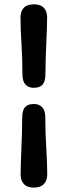

<svg xmlns="http://www.w3.org/2000/svg" viewBox="-20 -741 314 890"><path d="M190.5 -397Q190.5 -363.5 177.5 -348.8Q164.5 -334 136.5 -334Q112.5 -334 98.2 -349Q84 -364 84 -397Q84 -433 82.8 -468.8Q81.5 -504.5 79.5 -538.5Q77.5 -572.5 76.2 -603Q75 -633.5 75 -659Q75 -688.5 90.2 -704.8Q105.5 -721 137 -721Q168 -721 183.2 -704.8Q198.5 -688.5 198.5 -659Q198.5 -633.5 197.2 -602.8Q196 -572 194.5 -538.2Q193 -504.5 191.8 -468.8Q190.5 -433 190.5 -397ZM83 -195.5Q83 -229.5 96 -244.2Q109 -259 137.5 -259Q161 -259 175.5 -243.8Q190 -228.5 190 -195.5Q190 -159 191.2 -123.2Q192.5 -87.5 194.5 -53.8Q196.5 -20 197.8 10.5Q199 41 199 66.5Q199 95.5 183.5 112Q168 128.5 137 128.5Q106 128.5 90.8 112Q75.5 95.5 75.5 66.5Q75.5 41 76.8 10.5Q78 -20 79.2 -54Q80.5 -88 81.8 -123.8Q83 -159.5 83 -195.5Z"/></svg>

Font: Fraunces 144pt S100 Black
Style: Regular
Weight: 900
Version: Version 1.000